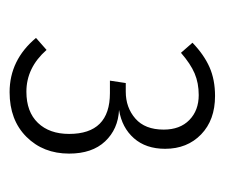

<svg xmlns="http://www.w3.org/2000/svg" viewBox="-54 -729 468 400"><g transform="rotate(90 180.0 -529.0)"><path d="M290 -639Q290 -599 268 -574Q246 -549 209 -543Q249 -541 274.5 -514Q300 -487 300 -439Q300 -385 265 -350Q230 -315 172 -315Q105 -315 59 -370L84 -392Q121 -350 171 -350Q213 -350 236 -374Q259 -398 259 -439Q259 -524 174 -524H148L153 -557H171Q204 -557 227 -577Q250 -597 250 -636Q250 -670 230 -689.5Q210 -709 178 -709Q153 -709 133 -700.5Q113 -692 90 -672L69 -696Q94 -720 120 -731.5Q146 -743 180 -743Q230 -743 260 -714Q290 -685 290 -639Z"/></g></svg>

Font: Fira Sans Condensed ExtraLight
Style: Regular
Weight: 275
Width: 3
Designer: Carrois Corporate & Edenspiekermann AG
Foundry: Carrois Corporate GbR & Edenspiekermann AG
Version: Version 4.203